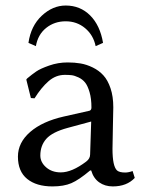

<svg xmlns="http://www.w3.org/2000/svg" viewBox="-20 -665 521 695"><path d="M326.2 -498Q317.9 -538.1 288.1 -563Q258.3 -587.9 217.8 -587.9Q177.2 -587.9 147.2 -564Q117.2 -540 109.9 -498L83 -509.8Q91.8 -571.3 131.3 -608.2Q170.9 -645 217.8 -645Q270.5 -645 306.4 -609.1Q342.3 -573.2 353 -509.8ZM310.1 -225.1 225.1 -202.1Q169.4 -187 147.7 -162.6Q126 -138.2 126 -102.1Q126 -77.6 147 -59.3Q168 -41 200.2 -41Q240.2 -41 292 -80.1Q306.2 -90.8 306.2 -106ZM310.1 -47.9H306.2Q265.6 -13.7 238.3 -2Q210.9 9.8 169.9 9.8Q111.8 9.8 78.4 -17.3Q44.9 -44.4 44.9 -98.1Q44.9 -148.9 89.4 -187.5Q133.3 -225.6 210.9 -243.2L304.2 -264.2Q311 -266.6 311 -275.9Q311 -308.1 304.2 -331.3Q297.4 -354.5 288.1 -366.2Q278.8 -377.9 264.2 -384.8Q249.5 -391.6 239.3 -392.8Q229 -394 214.8 -394Q182.1 -394 155.8 -371.1Q129.4 -348.1 105 -309.1L91.8 -310.1L75.2 -377L78.1 -380.9Q96.2 -396 111.1 -406.2Q126 -416.5 158 -427.7Q189.9 -439 225.1 -439Q250 -439 271.7 -435.3Q293.5 -431.6 315.9 -420.7Q338.4 -409.7 354.2 -392.3Q370.1 -375 380.1 -345.5Q390.1 -315.9 390.1 -276.9Q390.1 -273.4 388.7 -208Q387.2 -142.6 387.2 -126Q387.2 -63 403.8 -47.9Q412.6 -40.5 433.1 -40.5Q445.3 -40.5 460 -45.9L467.8 -21Q439 9.8 388.2 9.8Q359.9 9.8 339.1 -4.9Q318.4 -19.5 310.1 -47.9Z"/></svg>

Font: Linux Biolinum G
Style: Regular
Weight: 400
Designer: Philipp H. Poll
Foundry: Philipp H. Poll
Version: Version 1.1.0 ; ttfautohint (v1.6)